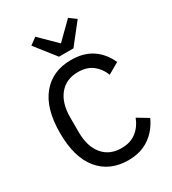

<svg xmlns="http://www.w3.org/2000/svg" viewBox="-225 -1067 1077 1199"><g transform="rotate(-30 313.5 -467.5)"><path d="M343 12Q209 12 132.5 -80.5Q56 -173 56 -349Q56 -525 132.5 -617.5Q209 -710 343 -710Q432 -710 492.5 -670Q553 -630 587 -555L507 -509Q487 -561 446.5 -592Q406 -623 343 -623Q257 -623 208.5 -564Q160 -505 160 -402V-296Q160 -193 208.5 -134Q257 -75 343 -75Q408 -75 450.5 -108.5Q493 -142 513 -196L591 -149Q557 -74 494.5 -31Q432 12 343 12ZM289 -765 174 -911 223 -947 341 -831 459 -947 508 -911 393 -765Z"/></g></svg>

Font: IBM Plex Sans Text
Style: Regular
Weight: 450
Designer: Mike Abbink, Paul van der Laan, Pieter van Rosmalen
Foundry: Bold Monday
Version: Version 3.005